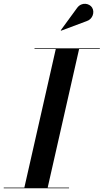

<svg xmlns="http://www.w3.org/2000/svg" viewBox="-61 -1009 555 1029"><path d="M404 -896C435.5 -906 448 -944 432.5 -968.5C419 -990.5 377.5 -1000.5 352.5 -967L264.5 -846.5L266.5 -844.5ZM-41 -3.5V0H309V-3.5H194.5L363 -746.5H474V-750H124V-746.5H238L69.5 -3.5Z"/></svg>

Font: Bodoni* 48pt Medium
Style: Italic
Weight: 500
Italic angle: -13°
Version: Version 2.3